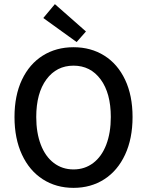

<svg xmlns="http://www.w3.org/2000/svg" viewBox="-20 -895 710 927"><path d="M50 0ZM50 -330Q50 -434 86 -510Q122 -586 186.5 -626.5Q251 -667 335 -667Q419 -667 483.5 -626.5Q548 -586 584 -510Q620 -434 620 -330Q620 -226 584 -148.5Q548 -71 483.5 -29.5Q419 12 335 12Q251 12 186.5 -29.5Q122 -71 86 -148.5Q50 -226 50 -330ZM515 -330Q515 -445 466 -511.5Q417 -578 335 -578Q253 -578 204 -511.5Q155 -445 155 -330Q155 -254 177 -196.5Q199 -139 240 -108Q281 -77 335 -77Q389 -77 430 -108Q471 -139 493 -196.5Q515 -254 515 -330ZM189 -808 245 -875 395 -743 350 -692Z"/></svg>

Font: Assistant SemiBold
Style: Regular
Weight: 600
Designer: Hebrew By Ben Nathan, Latin by Paul Hunt
Version: Version 2.001; ttfautohint (v1.6)